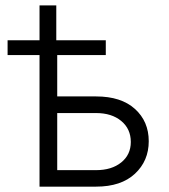

<svg xmlns="http://www.w3.org/2000/svg" viewBox="-20 -696 629 716"><path d="M8.3 -490.7V-545.9H127.4V-675.8H189.9V-545.9H374.5V-490.7H193.4V-336.4H338.4Q431.6 -336.4 483.2 -289.8Q534.7 -243.2 534.7 -169.4Q534.7 -96.2 483.2 -48.1Q431.6 0 338.4 0H127.4V-490.7ZM193.4 -274.4V-61.5H338.4Q396.5 -61.5 432.1 -90.3Q467.8 -119.1 467.8 -166.5Q467.8 -215.3 432.1 -244.9Q396.5 -274.4 338.4 -274.4Z"/></svg>

Font: Inter Light
Style: Regular
Weight: 300
Designer: Rasmus Andersson
Foundry: rsms
Version: Version 4.000;git-a52131595